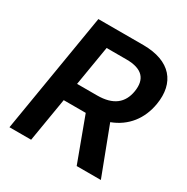

<svg xmlns="http://www.w3.org/2000/svg" viewBox="-165 -869 985 1011"><g transform="rotate(30 327.0 -363.5)"><path d="M637.4 -494.7C660.5 -634.2 587 -727.3 419.7 -727.3H147L26.3 0H158L202.4 -266.3H336.3L435 0H582L472.3 -288.4C563.9 -322.8 621.1 -396.3 637.4 -494.7ZM503.2 -494.7C490.8 -417.6 440 -375.7 342.3 -375.7H220.5L260.7 -617.2H381.4C479.4 -617.2 515.6 -572.4 503.2 -494.7Z"/></g></svg>

Font: TID UI Semi Bold
Style: Italic
Weight: 600
Italic angle: -9.39999°
Designer: The TID Project Authors
Foundry: Bakken & Bæck
Version: Version 1.001;hotconv 1.0.109;makeotfexe 2.5.65596